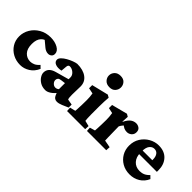

<svg xmlns="http://www.w3.org/2000/svg" viewBox="30 -1105 1669 1669"><g transform="rotate(45 864.5 -270.0)"><path d="M206.5 5.9Q155.8 5.9 114.5 -16.4Q73.2 -38.6 49.1 -77.1Q24.9 -115.7 24.9 -164.6Q24.9 -213.9 50.5 -256.8Q76.2 -299.8 121.6 -326.4Q167 -353 226.1 -353Q278.3 -353 316.2 -331.8Q354 -310.5 354 -277.3Q354 -256.3 340.6 -245.6Q327.1 -234.9 310.1 -234.9Q280.8 -234.9 253.9 -258.3L190.4 -311.5L234.9 -302.2Q203.6 -309.1 176.5 -280.8Q149.4 -252.4 149.4 -195.8Q149.4 -136.7 177.7 -106.9Q206.1 -77.1 248 -77.1Q267.6 -77.1 289.1 -86.4Q310.5 -95.7 332 -120.6L356.9 -96.2Q334.5 -45.9 293.5 -20Q252.4 5.9 206.5 5.9Z M515.6 5.9Q478 5.9 451.4 -10.3Q424.8 -26.4 410.6 -49.1Q396.5 -71.8 396.5 -91.3Q396.5 -150.4 468.8 -170.4L592.8 -205.1V-228.5Q592.8 -252.9 570.6 -272.5Q548.3 -292 522 -292Q502.9 -292 501 -267.1L496.1 -213.9Q454.1 -205.6 427.2 -216.8Q400.4 -228 400.4 -253.9Q400.4 -270 417.2 -286.9Q434.1 -303.7 459.2 -317.9Q484.4 -332 509.8 -341.6Q535.2 -351.1 551.8 -353Q625.5 -353 668.2 -321Q710.9 -289.1 710.9 -233.9L708.5 -132.3Q708.5 -108.4 710 -96.7Q711.4 -85 714.8 -77.1L767.1 -67.9V-31.2L711.4 -6.8Q681.6 5.9 658.2 5.9Q626 5.9 612.3 -26.4L596.7 -64L614.3 -60.1Q590.8 -28.8 564.7 -11.5Q538.6 5.9 515.6 5.9ZM562 -71.8Q580.1 -71.8 594.2 -84.5V-158.7L552.7 -153.3Q532.7 -151.4 524.2 -142.1Q515.6 -132.8 515.6 -118.7Q515.6 -101.1 529.8 -86.4Q543.9 -71.8 562 -71.8Z M778.8 0 776.4 -39.6 828.1 -52.2Q828.6 -57.6 830.1 -81.5Q831.5 -105.5 832 -128.9L833 -188Q833 -210.4 831.5 -226.8Q830.1 -243.2 826.7 -264.6L773.9 -275.4V-314L928.2 -351.6L952.6 -337.4Q950.7 -312 949.2 -286.1Q947.8 -260.3 947.8 -228V-127.4Q947.8 -105 949 -81.5Q950.2 -58.1 951.7 -52.2L1003.4 -39.6L1001.5 0ZM892.1 -406.2Q856.4 -406.2 836.7 -427.5Q816.9 -448.7 816.9 -476.1Q816.9 -503.9 836.7 -524.9Q856.4 -545.9 892.1 -545.9Q928.2 -545.9 946.8 -524.9Q965.3 -503.9 965.3 -476.1Q965.3 -448.7 946.8 -427.5Q928.2 -406.2 892.1 -406.2Z M1023.4 0 1021 -38.1 1069.8 -52.2Q1070.3 -57.6 1071.8 -82Q1073.2 -106.4 1073.7 -128.9L1074.7 -188Q1074.7 -209.5 1073.2 -225.6Q1071.8 -241.7 1068.4 -264.6L1018.1 -275.4V-314L1163.6 -351.6L1187.5 -337.4L1184.1 -275.4L1186.5 -274.9Q1208 -318.4 1231 -334.2Q1253.9 -350.1 1279.8 -350.1Q1301.3 -350.1 1318.8 -337.2Q1336.4 -324.2 1336.4 -296.9Q1336.4 -270 1317.9 -253.9Q1299.3 -237.8 1274.9 -237.8Q1255.4 -237.8 1239.3 -244.9Q1223.1 -252 1203.6 -271.5L1229.5 -270Q1217.3 -262.2 1207.3 -249.8Q1197.3 -237.3 1190.4 -223.1L1191.4 -164.6Q1191.9 -117.2 1192.9 -87.6Q1193.8 -58.1 1194.3 -52.2L1262.7 -39.6L1260.3 0Z M1551.8 5.9Q1499 5.9 1458.5 -17.6Q1418 -41 1395 -80.6Q1372.1 -120.1 1372.1 -168.5Q1372.1 -222.7 1398.2 -264.2Q1424.3 -305.7 1466.1 -329.3Q1507.8 -353 1554.7 -353Q1625.5 -353 1665 -310.3Q1704.6 -267.6 1704.6 -198.7V-178.2H1475.6V-221.7H1619.1L1605 -199.7V-230Q1605 -264.6 1590.3 -284.9Q1575.7 -305.2 1548.8 -305.2Q1522 -305.2 1503.9 -282.2Q1485.8 -259.3 1485.8 -211.4V-193.4Q1485.8 -141.6 1514.9 -109.1Q1543.9 -76.7 1593.3 -76.7Q1619.6 -76.7 1641.6 -86.4Q1663.6 -96.2 1684.1 -118.7L1709.5 -93.8Q1687.5 -44.9 1645.8 -19.5Q1604 5.9 1551.8 5.9Z"/></g></svg>

Font: Lateef ExtraBold
Style: Regular
Weight: 800
Designer: SIL International
Foundry: SIL International
Version: Version 4.200